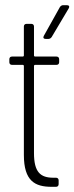

<svg xmlns="http://www.w3.org/2000/svg" viewBox="-20 -720 287 740"><path d="M238 -700H223C218 -700 214 -697 211 -693L149 -582C145 -575 148 -570 156 -570H167C172 -570 176 -573 179 -577L245 -688C249 -695 246 -700 238 -700ZM101 -628H82C76 -628 72 -624 72 -618V-506C72 -504 70 -502 68 -502H26C20 -502 16 -498 16 -492V-480C16 -474 20 -470 26 -470H68C70 -470 72 -468 72 -466V-123C72 -22 115 0 179 0H196C202 0 206 -4 206 -10V-25C206 -31 202 -35 196 -35H186C136 -35 111 -56 111 -130V-466C111 -468 113 -470 115 -470H198C204 -470 208 -474 208 -480V-492C208 -498 204 -502 198 -502H115C113 -502 111 -504 111 -506V-618C111 -624 107 -628 101 -628Z"/></svg>

Font: Barlow Condensed ExtraLight
Style: Regular
Weight: 275
Width: 3
Designer: Jeremy Tribby
Foundry: Tribby Type
Version: Version 1.422;hotconv 1.0.109;makeotfexe 2.5.65596